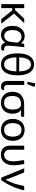

<svg xmlns="http://www.w3.org/2000/svg" viewBox="1700 -2486 794 4234"><g transform="rotate(90 2097.0 -369.0)"><path d="M502.5 0H423Q400 0 389 -17.5L223 -225Q216.5 -235 208.5 -238.8Q200.5 -242.5 185.5 -242.5H160V0H71V-506H160V-302.5H183Q193.5 -302.5 200.2 -305.8Q207 -309 214 -317L374 -488.5Q386 -506 409.5 -506H490L304 -307.5Q291.5 -291 275 -281.5Q292.5 -270 304.5 -250Z M751 7Q694.5 7 649.2 -22.8Q604 -52.5 577.2 -108.8Q550.5 -165 550.5 -244.5Q550.5 -331.5 581 -391Q611.5 -450.5 661 -482.5Q711.5 -515.5 774.5 -515.5Q830.5 -515.5 870.2 -492.5Q910 -469.5 933.5 -435L943 -488Q948 -506.5 966.5 -506.5H1020L992.5 -236L990 -196Q987 -167.5 987 -144Q987 -100.5 1010 -81.5Q1032.5 -62.5 1065.5 -62.5H1094.5V-26.5Q1094.5 -15.5 1079.5 -5.8Q1064.5 4 1034.5 4Q997 4 965 -17.5Q933 -39 918 -88Q885.5 -38.5 841 -15.5Q796.5 7 751 7ZM771.5 -64.5Q804 -64.5 832.8 -81Q861.5 -97.5 881.2 -133.5Q901 -169.5 907 -227.5L920 -356Q910 -380.5 892.2 -401Q874.5 -421.5 849.2 -434Q824 -446.5 790.5 -446.5Q752 -446.5 718.2 -426Q684.5 -405.5 663.5 -361.5Q642.5 -317.5 642.5 -247Q642.5 -183.5 660.2 -143Q678 -102.5 707.5 -83.5Q737 -64.5 771.5 -64.5Z M1400 7Q1327.5 7 1272.8 -33Q1218 -73 1187.5 -154.2Q1157 -235.5 1157 -359Q1157 -482 1187.2 -562Q1217.5 -642 1270.5 -682.5Q1325.5 -724 1400 -724Q1473 -724 1527 -683.2Q1581 -642.5 1611 -561.5Q1641 -480.5 1641 -359Q1641 -235.5 1611 -155Q1581 -74.5 1528 -34.5Q1474 7 1400 7ZM1400 -63Q1547 -63 1554 -333H1244.5Q1251.5 -63 1400 -63ZM1554 -395Q1544 -655 1400 -655Q1254.5 -655 1244.5 -395Z M1888.5 6Q1846 6 1818.5 -12.5Q1791 -31 1777.8 -62.5Q1764.5 -94 1764.5 -133.5V-506.5H1853.5V-138Q1853.5 -60 1923 -60.5H1964V-33Q1964 -13 1941.2 -3.5Q1918.5 6 1888.5 6ZM1835.5 -574H1782.5L1816.5 -746.5H1872Q1892.5 -746.5 1893 -727.5Q1893 -721.5 1890.5 -714.5Z M2247 7Q2137 7 2070.8 -61.2Q2004.5 -129.5 2004.5 -248.5Q2004.5 -324 2034.8 -381.8Q2065 -439.5 2126.8 -472Q2188.5 -504.5 2282 -504.5H2556V-462.5Q2556 -453.5 2548.5 -444.5Q2541 -435.5 2526.5 -435.5H2406Q2487 -377 2487 -248.5Q2487 -172 2457.8 -114.5Q2428.5 -57 2374.8 -25Q2321 7 2247 7ZM2246.5 -62.5Q2324 -62.5 2359.8 -112.8Q2395.5 -163 2395.5 -252.5Q2395.5 -316.5 2374.5 -366.8Q2353.5 -417 2307 -435.5H2281.5Q2183.5 -435.5 2140 -386.8Q2096.5 -338 2096.5 -246.5Q2096.5 -152 2136.5 -107.2Q2176.5 -62.5 2246.5 -62.5Z M2844.5 7Q2733.5 7 2668 -63.5Q2602.5 -134 2602.5 -254Q2602.5 -373.5 2668 -444Q2733.5 -514.5 2844.5 -514.5Q2955.5 -514.5 3020.5 -444Q3085.5 -373.5 3085.5 -254Q3085.5 -134 3020.5 -63.5Q2955.5 7 2844.5 7ZM2844.5 -62.5Q2897 -62.5 2929.8 -86.2Q2962.5 -110 2978 -153Q2993.5 -196 2993.5 -253.5Q2993.5 -310.5 2978 -353.8Q2962.5 -397 2929.8 -421Q2897 -445 2844.5 -445Q2791.5 -445 2758.5 -421Q2725.5 -397 2710 -353.8Q2694.5 -310.5 2694.5 -253.5Q2694.5 -196 2710 -153Q2725.5 -110 2758.8 -86.2Q2792 -62.5 2844.5 -62.5Z M3395 8Q3328.5 8 3283.5 -16Q3238.5 -40 3215.5 -83.2Q3192.5 -126.5 3192.5 -183.5V-506H3281.5V-183.5Q3281.5 -143.5 3297 -116.8Q3312.5 -90 3339.5 -76.2Q3366.5 -62.5 3401 -62.5Q3434.5 -62.5 3465.5 -81.5Q3497 -101 3517.5 -146.5Q3538 -192.5 3538 -271.5Q3538 -312.5 3532.2 -353.2Q3526.5 -394 3518.5 -434Q3511 -474 3511 -480Q3511 -495 3519.5 -500.5Q3528 -506 3536 -506H3597Q3614 -408.5 3619.2 -365Q3624.5 -321.5 3624.5 -271.5Q3624.5 -199 3605.8 -146Q3587 -93 3554.8 -59Q3522.5 -25 3481.2 -8.5Q3440 8 3395 8Z M3952.5 0H3897.5L3691 -506H3764Q3785 -506 3791.5 -488L3920 -161.5Q3931.5 -126.5 3938 -94Q3990.5 -174.5 4023 -275Q4055.5 -375.5 4076 -478.5Q4081 -506 4103.5 -506H4178Q4112 -219 3952.5 0Z"/></g></svg>

Font: Verano Sans
Style: Regular
Weight: 400
Designer: Lukasz Dziedzic with Adam Twardoch and Botio Nikoltchev
Foundry: tyPoland Lukasz Dziedzic
Version: Version 3.001;December 28, 2019;FontCreator 12.0.0.2547 64-b